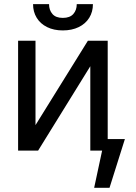

<svg xmlns="http://www.w3.org/2000/svg" viewBox="-20 -727 656 927"><path d="M404.3 -530.3H500V-55.7H583L508.8 179.7H434.6L473.1 0H416V-407.2L164.1 0H67.4V-530.3H151.4V-123ZM283.2 -580.1Q239.7 -580.1 207.3 -596.2Q174.8 -612.3 157.2 -641.1Q139.6 -669.9 139.6 -707H216.8Q216.8 -678.2 233.2 -659.4Q249.5 -640.6 283.2 -640.6Q317.4 -640.6 334 -659.4Q350.6 -678.2 350.6 -707H428.7Q428.7 -669.9 410.9 -641.1Q393.1 -612.3 360.1 -596.2Q327.1 -580.1 283.2 -580.1Z"/></svg>

Font: Pretendard
Style: Regular
Weight: 400
Designer: Base glyphs from Inter by Rasmus Andersson; Hangeul glyphs from Noto Sans CJK(Source Han Sans) by Jang Soo-young and Kan
Foundry: Kil Hyung-jin
Version: Version 1.309